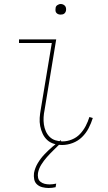

<svg xmlns="http://www.w3.org/2000/svg" viewBox="-20 -717 540 960"><path d="M291 8Q270 8 250 2Q230 -4 216 -17Q202 -30 193.5 -48Q185 -66 181 -86.5Q177 -107 178.5 -128Q180 -149 184 -171L239 -502H75V-520H261L203 -168Q199 -149 198 -130.5Q197 -112 199.5 -94.5Q202 -77 209 -61Q216 -45 228 -33Q240 -21 257 -15.5Q274 -10 293 -10Q316 -10 339.5 -19.5Q363 -29 380 -47Q397 -65 408.5 -87Q420 -109 427 -132L444 -127Q436 -101 423 -76Q410 -51 390 -31.5Q370 -12 343.5 -2Q317 8 291 8ZM283 -644Q277 -644 271.5 -646Q266 -648 262 -652.5Q258 -657 257.5 -663.5Q257 -670 258 -676Q258 -681 260.5 -685Q263 -689 267 -691.5Q271 -694 275 -695.5Q279 -697 284 -697Q290 -697 295.5 -694.5Q301 -692 305 -687.5Q309 -683 310 -676.5Q311 -670 310 -664Q309 -659 306.5 -655Q304 -651 300.5 -648.5Q297 -646 292.5 -645Q288 -644 283 -644ZM223 223Q207 223 191.5 219Q176 215 165 205Q154 195 151 179.5Q148 164 150 148Q155 122 169 98.5Q183 75 202 55Q221 35 242 17Q263 -1 285 -17L282 0Q265 17 248 33.5Q231 50 215 68Q199 86 186.5 106Q174 126 170 148Q168 160 170.5 172Q173 184 182 191.5Q191 199 203 202Q215 205 228 205Q236 205 244 204Q252 203 261 201L258 219Q249 221 240.5 222Q232 223 223 223Z"/></svg>

Font: Iosevka Term Curly Thin
Style: Italic
Weight: 100
Italic angle: -9°
Designer: Belleve Invis
Foundry: Belleve Invis
Version: Version 32.3.0